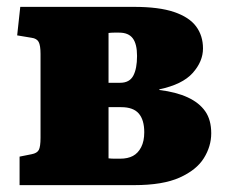

<svg xmlns="http://www.w3.org/2000/svg" viewBox="-20 -539 660 559"><path d="M37 0V-83L72 -90Q88 -93 93 -102.5Q98 -112 98 -138V-382Q98 -407 92.5 -417Q87 -427 72 -429L30 -436L39 -519H370Q443 -519 487 -504Q531 -489 551 -462Q571 -435 571 -398Q571 -360 541 -326.5Q511 -293 444 -279V-277Q493 -271 526.5 -255.5Q560 -240 577.5 -215Q595 -190 595 -151Q595 -113 573.5 -78.5Q552 -44 503 -22Q454 0 371 0ZM330 -77Q352 -77 367 -85Q382 -93 391 -110.5Q400 -128 400 -154Q400 -190 384 -208.5Q368 -227 333 -227H296V-78Q304 -77 313 -77Q322 -77 330 -77ZM296 -298H330Q357 -298 368 -318.5Q379 -339 379 -376Q379 -411 366.5 -427.5Q354 -444 327 -444Q320 -444 312 -444Q304 -444 296 -443Z"/></svg>

Font: Literata ExtraBold
Style: Regular
Weight: 800
Designer: Latin by Veronika Burian and Jose Scaglione. Greek by Irene Vlachou. Cyrillic by Vera Evstafieva.
Foundry: TypeTogether
Version: Version 3.103;gftools[0.9.29]